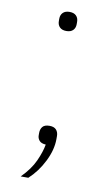

<svg xmlns="http://www.w3.org/2000/svg" viewBox="-78 -556 425 742"><g transform="rotate(10 134.0 -185.5)"><path d="M134 -68Q152 -68 160.5 -58.5Q169 -49 169 -34V-22Q169 20 146 66Q123 112 88 144H58Q94 108 110.5 71.5Q127 35 132 6Q114 5 106.5 -4Q99 -13 99 -24V-34Q99 -49 107 -58.5Q115 -68 134 -68ZM134 -440Q117 -440 108 -449Q99 -458 99 -473V-482Q99 -497 108 -506Q117 -515 134 -515Q151 -515 160 -506Q169 -497 169 -482V-473Q169 -458 160 -449Q151 -440 134 -440Z"/></g></svg>

Font: IBM Plex Sans KR ExtraLight
Style: Regular
Weight: 200
Designer: Mike Abbink; Paul van der Laan; Pieter van Rosmalen; Wujin Sim; Chorong Kim; Dohee Lee;
Foundry: Sandoll Inc.
Version: Version 1.001